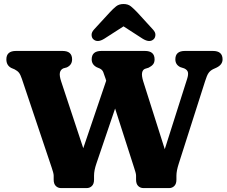

<svg xmlns="http://www.w3.org/2000/svg" viewBox="-20 -960 1158 980"><path d="M875 -657Q875 -700 924 -700H1066.5Q1116 -700 1116 -657Q1116 -630 1085.5 -615L1068 -607Q1053.5 -600 1044.8 -587.8Q1036 -575.5 1027 -546L892.5 -125Q880.5 -88 880.5 -63.5V-43Q880.5 -21.5 869.8 -10.8Q859 0 843.5 0H712.5Q696 0 685.2 -10.8Q674.5 -21.5 674.5 -43V-63.5Q674.5 -70.5 671.5 -81.2Q668.5 -92 664.5 -104L567.5 -406L472 -125Q460 -90 460 -63.5V-43Q460 -21.5 449.2 -10.8Q438.5 0 422.5 0H291.5Q275.5 0 264.8 -10.8Q254 -21.5 254 -43V-63.5Q254 -70.5 251 -81.2Q248 -92 244 -104L91.5 -558Q84.5 -579 76.8 -588.8Q69 -598.5 54.5 -606L38 -613Q12.5 -626 12.5 -657Q12.5 -700 62 -700H299Q348 -700 348 -657Q348 -628.5 321 -616L303 -611Q289 -604.5 285.8 -589.2Q282.5 -574 292 -545L405 -203.5L522 -548L519 -558Q511.5 -580.5 507 -592Q502.5 -603.5 490 -610L473.5 -617Q448 -630.5 448 -657Q448 -700 497.5 -700H719.5Q769 -700 769 -657Q769 -641 761.2 -631.5Q753.5 -622 738.5 -614.5L719.5 -608.5Q708 -603.5 705.2 -588.2Q702.5 -573 711 -545L821 -198.5L935 -557Q942 -578.5 939.2 -591Q936.5 -603.5 920 -611L900 -617.5Q875 -630 875 -657ZM512.5 -762.5Q477.5 -740.5 456.5 -759.5Q448.5 -766.5 447.5 -780.5Q446.5 -794.5 460 -809.5L539.5 -896Q557.5 -915.5 572.5 -927.5Q587.5 -939.5 610.5 -939.5Q633.5 -939.5 648.2 -927.5Q663 -915.5 681.5 -896L760.5 -809.5Q774.5 -794.5 773.2 -780.5Q772 -766.5 764 -759.5Q743.5 -740.5 708 -762.5L610.5 -825.5Z"/></svg>

Font: Fraunces 9pt S100
Style: Bold
Weight: 700
Version: Version 1.000; ttfautohint (v1.8.3)